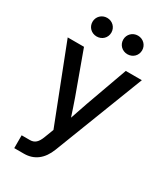

<svg xmlns="http://www.w3.org/2000/svg" viewBox="-226 -827 978 1127"><g transform="rotate(30 263.0 -263.5)"><path d="M120.6 117.2H64.9V204.1H130.4C200.2 204.1 251 165 279.8 90.3L514.2 -515.6H405.3L303.7 -232.9C290 -194.3 276.9 -155.8 264.2 -117.2C251.5 -155.8 238.8 -194.3 225.1 -232.9L122.1 -515.6H11.7L210.9 -3.4L187.5 57.6C171.9 99.6 152.8 117.2 120.6 117.2ZM364.3 -605C400.4 -605 428.2 -632.3 428.2 -668C428.2 -703.1 400.4 -731 364.3 -731C328.1 -731 300.3 -703.1 300.3 -668C300.3 -632.3 328.1 -605 364.3 -605ZM155.8 -605C191.9 -605 219.7 -632.3 219.7 -668C219.7 -703.1 191.9 -731 155.8 -731C119.6 -731 91.8 -703.1 91.8 -668C91.8 -632.3 119.6 -605 155.8 -605Z"/></g></svg>

Font: Inteeer Medium
Style: Regular
Weight: 500
Designer: Rasmus Andersson
Foundry: rsms
Version: Version 4.001;Glyphs 3.4 (3402)